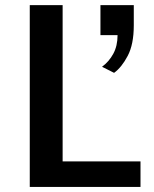

<svg xmlns="http://www.w3.org/2000/svg" viewBox="-20 -736 608 756"><path d="M97.2 -715.8H226.6V-100.6H533.2V0H97.2ZM429.2 -449.2 381.8 -473.1Q409.2 -493.2 426 -524.2Q442.9 -555.2 442.9 -597.7H375.5V-715.8H506.8V-636.2Q506.8 -561.5 482.9 -516.1Q459 -470.7 429.2 -449.2Z"/></svg>

Font: Monda SemiBold
Style: Regular
Weight: 600
Designer: Vernon Adams
Foundry: Vernon Adams
Version: Version 2.200